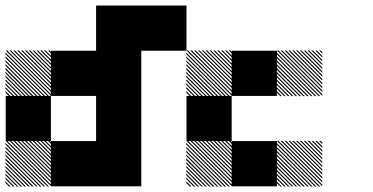

<svg xmlns="http://www.w3.org/2000/svg" viewBox="-21 -687 1374 708"><path d="M167.5 -155.8 155.8 -167.5H161.7L167.5 -161.7ZM167.5 -141.7 141.7 -167.5H147.5L167.5 -147.5ZM167.5 -127.5 127.5 -167.5H133.3L167.5 -133.3ZM167.5 -113.3 113.3 -167.5H119.2L167.5 -119.2ZM167.5 -99.2 99.2 -167.5H105L167.5 -105ZM167.5 -85 85 -167.5H90.8L167.5 -90.8ZM167.5 -70.8 70.8 -167.5H76.7L167.5 -76.7ZM167.5 -56.7 56.7 -167.5H62.5L167.5 -62.5ZM167.5 -42.5 42.5 -167.5H48.3L167.5 -48.3ZM167.5 -28.3 28.3 -167.5H34.2L167.5 -34.2ZM167.5 -14.2 14.2 -167.5H20L167.5 -20ZM167.5 0 0 -167.5H5.8L167.5 -5.8ZM154.2 0.8 -0.8 -154.2V-160L160 0.8ZM140 0.8 -0.8 -140V-145.8L145.8 0.8ZM125.8 0.8 -0.8 -125.8V-131.7L131.7 0.8ZM111.7 0.8 -0.8 -111.7V-117.5L117.5 0.8ZM96.7 0.8 -0.8 -96.7V-103.3L103.3 0.8ZM83.3 0.8 -0.8 -83.3V-89.2L89.2 0.8ZM69.2 0.8 -0.8 -69.2V-75L75 0.8ZM55 0.8 -0.8 -55V-60.8L60.8 0.8ZM40.8 0.8 -0.8 -40.8V-46.7L46.7 0.8ZM26.7 0.8 -0.8 -26.7V-32.5L32.5 0.8ZM12.5 0.8 -0.8 -12.5V-18.3L18.3 0.8ZM167.5 -489.2 155.8 -500.8H161.7L167.5 -495ZM167.5 -475 141.7 -500.8H147.5L167.5 -480.8ZM167.5 -460.8 127.5 -500.8H133.3L167.5 -466.7ZM167.5 -446.7 113.3 -500.8H119.2L167.5 -452.5ZM167.5 -432.5 99.2 -500.8H105L167.5 -438.3ZM167.5 -418.3 85 -500.8H90.8L167.5 -424.2ZM167.5 -404.2 70.8 -500.8H76.7L167.5 -410ZM167.5 -390 56.7 -500.8H62.5L167.5 -395.8ZM167.5 -375.8 42.5 -500.8H48.3L167.5 -381.7ZM167.5 -361.7 28.3 -500.8H34.2L167.5 -367.5ZM167.5 -347.5 14.2 -500.8H20L167.5 -353.3ZM167.5 -333.3 0 -500.8H5.8L167.5 -339.2ZM154.2 -332.5 -0.8 -487.5V-493.3L160 -332.5ZM140 -332.5 -0.8 -473.3V-479.2L145.8 -332.5ZM125.8 -332.5 -0.8 -459.2V-465L131.7 -332.5ZM111.7 -332.5 -0.8 -445V-450.8L117.5 -332.5ZM96.7 -332.5 -0.8 -430V-436.7L103.3 -332.5ZM83.3 -332.5 -0.8 -416.7V-422.5L89.2 -332.5ZM69.2 -332.5 -0.8 -402.5V-408.3L75 -332.5ZM55 -332.5 -0.8 -388.3V-394.2L60.8 -332.5ZM40.8 -332.5 -0.8 -374.2V-380L46.7 -332.5ZM26.7 -332.5 -0.8 -360V-365.8L32.5 -332.5ZM12.5 -332.5 -0.8 -345.8V-351.7L18.3 -332.5ZM333.3 -166.7H500V0H333.3ZM166.7 -166.7H500V0H166.7ZM333.3 -333.3H500V0H333.3ZM0 -333.3H166.7V-166.7H0ZM333.3 -500H500V-166.7H333.3ZM166.7 -500H500V-333.3H166.7ZM500 -666.7H666.7V-500H500ZM333.3 -666.7H666.7V-500H333.3ZM333.3 -666.7H500V-333.3H333.3Z M1167.5 -155.8 1155.8 -167.5H1161.7L1167.5 -161.7ZM1167.5 -141.7 1141.7 -167.5H1147.5L1167.5 -147.5ZM1167.5 -127.5 1127.5 -167.5H1133.3L1167.5 -133.3ZM1167.5 -113.3 1113.3 -167.5H1119.2L1167.5 -119.2ZM1167.5 -99.2 1099.2 -167.5H1105L1167.5 -105ZM1167.5 -85 1085 -167.5H1090.8L1167.5 -90.8ZM1167.5 -70.8 1070.8 -167.5H1076.7L1167.5 -76.7ZM1167.5 -56.7 1056.7 -167.5H1062.5L1167.5 -62.5ZM1167.5 -42.5 1042.5 -167.5H1048.3L1167.5 -48.3ZM1167.5 -28.3 1028.3 -167.5H1034.2L1167.5 -34.2ZM1167.5 -14.2 1014.2 -167.5H1020L1167.5 -20ZM1167.5 0 1000 -167.5H1005.8L1167.5 -5.8ZM1154.2 0.8 999.2 -154.2V-160L1160 0.8ZM1140 0.8 999.2 -140V-145.8L1145.8 0.8ZM1125.8 0.8 999.2 -125.8V-131.7L1131.7 0.8ZM1111.7 0.8 999.2 -111.7V-117.5L1117.5 0.8ZM1096.7 0.8 999.2 -96.7V-103.3L1103.3 0.8ZM1083.3 0.8 999.2 -83.3V-89.2L1089.2 0.8ZM1069.2 0.8 999.2 -69.2V-75L1075 0.8ZM1055 0.8 999.2 -55V-60.8L1060.8 0.8ZM1040.8 0.8 999.2 -40.8V-46.7L1046.7 0.8ZM1026.7 0.8 999.2 -26.7V-32.5L1032.5 0.8ZM1012.5 0.8 999.2 -12.5V-18.3L1018.3 0.8ZM834.2 -155.8 822.5 -167.5H828.3L834.2 -161.7ZM834.2 -141.7 808.3 -167.5H814.2L834.2 -147.5ZM834.2 -127.5 794.2 -167.5H800L834.2 -133.3ZM834.2 -113.3 780 -167.5H785.8L834.2 -119.2ZM834.2 -99.2 765.8 -167.5H771.7L834.2 -105ZM834.2 -85 751.7 -167.5H757.5L834.2 -90.8ZM834.2 -70.8 737.5 -167.5H743.3L834.2 -76.7ZM834.2 -56.7 723.3 -167.5H729.2L834.2 -62.5ZM834.2 -42.5 709.2 -167.5H715L834.2 -48.3ZM834.2 -28.3 695 -167.5H700.8L834.2 -34.2ZM834.2 -14.2 680.8 -167.5H686.7L834.2 -20ZM834.2 0 666.7 -167.5H672.5L834.2 -5.8ZM820.8 0.8 665.8 -154.2V-160L826.7 0.8ZM806.7 0.8 665.8 -140V-145.8L812.5 0.8ZM792.5 0.8 665.8 -125.8V-131.7L798.3 0.8ZM778.3 0.8 665.8 -111.7V-117.5L784.2 0.8ZM763.3 0.8 665.8 -96.7V-103.3L770 0.8ZM750 0.8 665.8 -83.3V-89.2L755.8 0.8ZM735.8 0.8 665.8 -69.2V-75L741.7 0.8ZM721.7 0.8 665.8 -55V-60.8L727.5 0.8ZM707.5 0.8 665.8 -40.8V-46.7L713.3 0.8ZM693.3 0.8 665.8 -26.7V-32.5L699.2 0.8ZM679.2 0.8 665.8 -12.5V-18.3L685 0.8ZM1167.5 -489.2 1155.8 -500.8H1161.7L1167.5 -495ZM1167.5 -475 1141.7 -500.8H1147.5L1167.5 -480.8ZM1167.5 -460.8 1127.5 -500.8H1133.3L1167.5 -466.7ZM1167.5 -446.7 1113.3 -500.8H1119.2L1167.5 -452.5ZM1167.5 -432.5 1099.2 -500.8H1105L1167.5 -438.3ZM1167.5 -418.3 1085 -500.8H1090.8L1167.5 -424.2ZM1167.5 -404.2 1070.8 -500.8H1076.7L1167.5 -410ZM1167.5 -390 1056.7 -500.8H1062.5L1167.5 -395.8ZM1167.5 -375.8 1042.5 -500.8H1048.3L1167.5 -381.7ZM1167.5 -361.7 1028.3 -500.8H1034.2L1167.5 -367.5ZM1167.5 -347.5 1014.2 -500.8H1020L1167.5 -353.3ZM1167.5 -333.3 1000 -500.8H1005.8L1167.5 -339.2ZM1154.2 -332.5 999.2 -487.5V-493.3L1160 -332.5ZM1140 -332.5 999.2 -473.3V-479.2L1145.8 -332.5ZM1125.8 -332.5 999.2 -459.2V-465L1131.7 -332.5ZM1111.7 -332.5 999.2 -445V-450.8L1117.5 -332.5ZM1096.7 -332.5 999.2 -430V-436.7L1103.3 -332.5ZM1083.3 -332.5 999.2 -416.7V-422.5L1089.2 -332.5ZM1069.2 -332.5 999.2 -402.5V-408.3L1075 -332.5ZM1055 -332.5 999.2 -388.3V-394.2L1060.8 -332.5ZM1040.8 -332.5 999.2 -374.2V-380L1046.7 -332.5ZM1026.7 -332.5 999.2 -360V-365.8L1032.5 -332.5ZM1012.5 -332.5 999.2 -345.8V-351.7L1018.3 -332.5ZM834.2 -489.2 822.5 -500.8H828.3L834.2 -495ZM834.2 -475 808.3 -500.8H814.2L834.2 -480.8ZM834.2 -460.8 794.2 -500.8H800L834.2 -466.7ZM834.2 -446.7 780 -500.8H785.8L834.2 -452.5ZM834.2 -432.5 765.8 -500.8H771.7L834.2 -438.3ZM834.2 -418.3 751.7 -500.8H757.5L834.2 -424.2ZM834.2 -404.2 737.5 -500.8H743.3L834.2 -410ZM834.2 -390 723.3 -500.8H729.2L834.2 -395.8ZM834.2 -375.8 709.2 -500.8H715L834.2 -381.7ZM834.2 -361.7 695 -500.8H700.8L834.2 -367.5ZM834.2 -347.5 680.8 -500.8H686.7L834.2 -353.3ZM834.2 -333.3 666.7 -500.8H672.5L834.2 -339.2ZM820.8 -332.5 665.8 -487.5V-493.3L826.7 -332.5ZM806.7 -332.5 665.8 -473.3V-479.2L812.5 -332.5ZM792.5 -332.5 665.8 -459.2V-465L798.3 -332.5ZM778.3 -332.5 665.8 -445V-450.8L784.2 -332.5ZM763.3 -332.5 665.8 -430V-436.7L770 -332.5ZM750 -332.5 665.8 -416.7V-422.5L755.8 -332.5ZM735.8 -332.5 665.8 -402.5V-408.3L741.7 -332.5ZM721.7 -332.5 665.8 -388.3V-394.2L727.5 -332.5ZM707.5 -332.5 665.8 -374.2V-380L713.3 -332.5ZM693.3 -332.5 665.8 -360V-365.8L699.2 -332.5ZM679.2 -332.5 665.8 -345.8V-351.7L685 -332.5ZM833.3 -166.7H1000V0H833.3ZM666.7 -333.3H833.3V-166.7H666.7ZM833.3 -500H1000V-333.3H833.3Z"/></svg>

Font: 0xA000-Pixelated
Style: Pixelated
Weight: 400
Version: Version 0.1